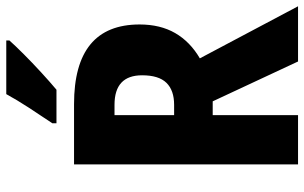

<svg xmlns="http://www.w3.org/2000/svg" viewBox="-199 -771 970 612"><g transform="rotate(-90 286.0 -465.0)"><path d="M260 -714Q514 -714 514 -505Q514 -439 486.5 -391.5Q459 -344 406 -313L572 0H396L269 -272H225V0H68V-714ZM258 -585H225V-395H258Q304 -395 328 -419.5Q352 -444 352 -497Q352 -585 258 -585ZM463 -920Q447 -902 419.5 -874.5Q392 -847 361.5 -819Q331 -791 306 -770H199V-783Q224 -820 249 -858.5Q274 -897 292 -930H463Z"/></g></svg>

Font: Noto Sans Lao Condensed ExtraBold
Style: Regular
Weight: 800
Width: 3
Designer: Monotype Design Team
Foundry: Monotype Imaging Inc.
Version: Version 2.003; ttfautohint (v1.8.4.7-5d5b)